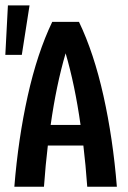

<svg xmlns="http://www.w3.org/2000/svg" viewBox="-30 -708 487 728"><path d="M24.4 0Q39.1 -182.6 75.2 -344.7Q111.3 -506.8 168 -625H269.5Q326.2 -506.8 362.3 -344.7Q398.4 -182.6 413.1 0H300.8Q294.9 -83 286.1 -156.2H151.4Q142.6 -83 136.7 0ZM275.4 -234.4Q253.9 -386.7 218.8 -505.9Q183.6 -386.7 162.1 -234.4ZM82 -687.5 52.7 -500H-9.8L0 -687.5Z"/></svg>

Font: Sudo Variable
Style: Regular
Weight: 400
Monospace: yes
Designer: Jens Kutilek
Foundry: Jens Kutilek
Version: Version 0.040